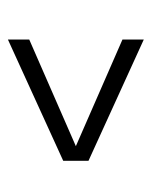

<svg xmlns="http://www.w3.org/2000/svg" viewBox="31 -491 384 486"><g transform="rotate(-90 223.0 -248.0)"><path d="M366 -76 59 -216V-280L366 -420V-366L96 -248L366 -130Z"/></g></svg>

Font: Archivo ExtraCondensed Thin
Style: Regular
Weight: 250
Width: 2
Designer: Hector Gatti
Foundry: Omnibus-Type
Version: Version 2.001